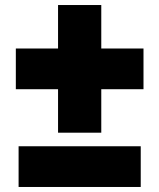

<svg xmlns="http://www.w3.org/2000/svg" viewBox="-20 -744 634 764"><path d="M383 -724H211V-551H43V-389H211V-216H383V-389H551V-551H383ZM54 0H540V-162H54Z"/></svg>

Font: Glow Sans SC Normal Heavy
Style: Regular
Weight: 900
Designer: Ryoko NISHIZUKA (kana, bopomofo & ideographs); Paul D. Hunt (Latin, Greek & Cyrillic); Sandoll Communications, Soo-young
Version: Version 0.93